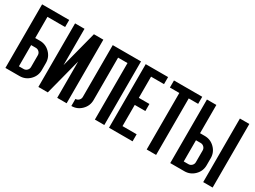

<svg xmlns="http://www.w3.org/2000/svg" viewBox="-45 -1191 2287 1724"><g transform="rotate(30 1098.5 -329.5)"><path d="M122.1 -366.2H170.9Q231.4 -366.2 274.4 -323.2Q317.4 -280.3 317.4 -219.7V-146.5Q317.4 -85.9 274.4 -43Q231.4 0 170.9 0H24.4V-659.2H305.2V-585.9H122.1ZM122.1 -73.2H170.9Q190.9 -73.2 205.3 -87.6Q219.7 -102.1 219.7 -122.1V-244.1Q219.7 -264.2 205.3 -278.6Q190.9 -293 170.9 -293H122.1Z M561.5 -659.2H659.2V0H561.5V-376.5L463.9 0H366.2V-659.2H463.9V-282.7Z M854.5 -146.5Q854.5 -85.9 811.5 -43Q768.6 0 708 0V-73.2Q728 -73.2 742.4 -87.6Q756.8 -102.1 756.8 -122.1V-659.2H1049.8V0H952.1V-585.9H854.5Z M1196.3 -73.2H1342.8V0H1098.6V-659.2H1330.6V-585.9H1196.3V-366.2H1306.2V-293H1196.3Z M1684.6 -659.2V-585.9H1586.9V0H1489.3V-585.9H1391.6V-659.2Z M1831.1 -366.2H1879.9Q1940.4 -366.2 1983.4 -323.2Q2026.4 -280.3 2026.4 -219.7V-146.5Q2026.4 -85.9 1983.4 -43Q1940.4 0 1879.9 0H1733.4V-659.2H1831.1ZM1831.1 -73.2H1879.9Q1899.9 -73.2 1914.3 -87.6Q1928.7 -102.1 1928.7 -122.1V-244.1Q1928.7 -264.2 1914.3 -278.6Q1899.9 -293 1879.9 -293H1831.1ZM2172.9 -659.2V0H2075.2V-659.2Z"/></g></svg>

Font: Alegre Sans
Style: Regular
Weight: 400
Width: 3
Designer: GrandChaos9000
Version: Version 1.2.6 - August 1, 2014